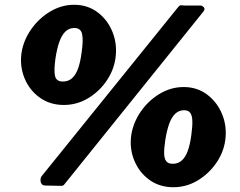

<svg xmlns="http://www.w3.org/2000/svg" viewBox="-20 -773 1003 803"><path d="M247 -334Q189 -334 146 -365Q103 -396 82.5 -446Q62 -496 70 -552Q78 -604 110 -650Q142 -696 189.5 -724.5Q237 -753 290 -753Q347 -753 389 -721Q431 -689 451 -638Q471 -587 463 -530Q456 -479 425 -434Q394 -389 347.5 -361.5Q301 -334 247 -334ZM243 -432Q266 -432 281.5 -446Q297 -460 306.5 -486.5Q316 -513 321 -551Q329 -604 323.5 -630Q318 -656 291 -656Q269 -656 253.5 -641Q238 -626 228 -597.5Q218 -569 212 -529Q205 -480 210 -456Q215 -432 243 -432ZM705 10Q647 10 604.5 -21Q562 -52 541.5 -102Q521 -152 529 -208Q537 -260 568.5 -306Q600 -352 647.5 -380.5Q695 -409 748 -409Q805 -409 847 -377Q889 -345 909.5 -294Q930 -243 922 -186Q915 -135 883.5 -90Q852 -45 805.5 -17.5Q759 10 705 10ZM702 -88Q725 -88 740.5 -102Q756 -116 765.5 -142.5Q775 -169 780 -207Q785 -243 784.5 -266Q784 -289 776 -300.5Q768 -312 750 -312Q728 -312 712.5 -297Q697 -282 687 -253.5Q677 -225 671 -185Q666 -152 666.5 -130.5Q667 -109 675.5 -98.5Q684 -88 702 -88ZM250 -3Q245 4 239 4Q233 4 222 4L170 3Q154 3 150.5 -11Q147 -25 154 -36L724 -742Q732 -752 737.5 -751Q743 -750 751 -750H817Q825 -750 832 -743Q839 -736 831 -725Z"/></svg>

Font: Libre Franklin Black
Style: Italic
Weight: 900
Italic angle: -8°
Designer: Pablo Impallari, Rodrigo Fuenzalida, Nhung Nguyen
Foundry: Impallari Type
Version: Version 3.000